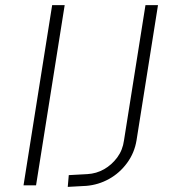

<svg xmlns="http://www.w3.org/2000/svg" viewBox="-20 -725 675 751"><path d="M72 0 184 -705H233L121 0ZM245 6 249 -40 322 -44Q357 -46 387 -63Q417 -80 438.5 -109Q460 -138 465 -176L549 -705H598L514 -176Q506 -127 477 -87.5Q448 -48 406.5 -25Q365 -2 318 2Z"/></svg>

Font: Nunito Sans 7pt SemiCondensed ExtraLight
Style: Italic
Weight: 250
Width: 4
Italic angle: -9°
Designer: Vernon Adams
Foundry: Vernon Adams
Version: Version 3.101;gftools[0.9.27]